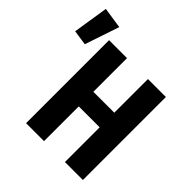

<svg xmlns="http://www.w3.org/2000/svg" viewBox="-330 -979 1142 1142"><g transform="rotate(45 240.5 -408.0)"><path d="M388 -292H212V0H61V-698H212V-415H388V-698H539V0H388ZM-24 -579 -119 -593 -84 -816 49 -796Z"/></g></svg>

Font: Lilex
Style: Regular
Weight: 400
Monospace: yes
Designer: Mike Abbink, Paul van der Laan, Pieter van Rosmalen, Mikhael Khrustik
Foundry: Mikhael Khrustik
Version: Version 2.510